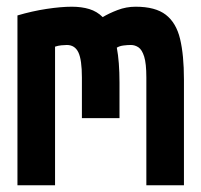

<svg xmlns="http://www.w3.org/2000/svg" viewBox="-20 -552 600 572"><path d="M32 0V-506Q76 -519 119 -525.5Q162 -532 194 -532Q223 -532 246 -525Q269 -518 286 -501Q304 -512 330 -522Q356 -532 384 -532Q443 -532 474 -508Q505 -484 516.5 -436Q528 -388 528 -315V0H416V-321Q416 -363 409.5 -383.5Q403 -404 392.5 -411Q382 -418 370 -418Q360 -418 348 -416.5Q336 -415 328 -410Q332 -389 334 -363Q336 -337 336 -306V-200H224V-321Q224 -374 213.5 -396Q203 -418 179 -418Q172 -418 162.5 -417Q153 -416 144 -413V0Z"/></svg>

Font: Ubuntu Sans Mono
Style: Regular
Weight: 400
Monospace: yes
Designer: Dalton Maag Ltd
Foundry: Dalton Maag Ltd
Version: Version 1.006